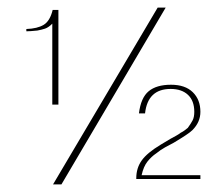

<svg xmlns="http://www.w3.org/2000/svg" viewBox="-20 -462 558 503"><path d="M337 7V5Q337 -22 351.5 -42Q366 -62 401 -83L426 -98Q435 -103 441.5 -106.5Q448 -110 453 -114Q459 -117 463 -120Q467 -123 472 -127Q480 -138 484.5 -146.5Q489 -155 489 -169Q489 -198 472.5 -213.5Q456 -229 427 -229Q367 -229 360 -165H344Q349 -206 369.5 -223Q390 -240 428 -240Q465 -240 485 -220.5Q505 -201 505 -169Q505 -142 484 -121Q479 -116 467 -108Q455 -100 435 -88Q425 -83 412.5 -76Q400 -69 389 -60Q377 -52 366.5 -39Q356 -26 351 -3H505V7ZM141 21H119L393 -442H414ZM49 -386Q78 -387 94.5 -397Q111 -407 118 -436H133V-188H117V-400Q107 -390 98 -387Q89 -384 78 -382Q69 -381 61 -380.5Q53 -380 49 -380Z"/></svg>

Font: Chathura Light
Style: Regular
Weight: 300
Designer: Appaji Ambarisha Darbha
Foundry: Aditya Fonts
Version: Version 1.002 2016